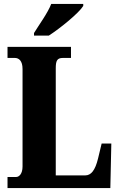

<svg xmlns="http://www.w3.org/2000/svg" viewBox="-20 -951 604 971"><path d="M152 -784V-771H227C286 -809 380 -886 401 -921V-931H239C222 -886 177 -825 152 -784ZM18 0H538L543 -225H494L476 -150C461 -88 440 -64 411 -64H262V-605C262 -643 268 -658 298 -658H339V-714H18V-658H55C76 -658 94 -643 94 -602V-109C94 -71 76 -56 62 -56H18Z"/></svg>

Font: Noto Serif Ethiopic ExtraCondensed Black
Style: Regular
Weight: 900
Width: 2
Designer: Monotype Design Team
Foundry: Monotype Imaging Inc.
Version: Version 2.102